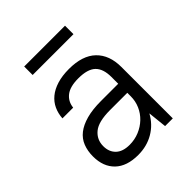

<svg xmlns="http://www.w3.org/2000/svg" viewBox="-189 -777 898 898"><g transform="rotate(-45 260.0 -328.0)"><path d="M205 7Q130 7 90 -31.5Q50 -70 50 -138Q50 -174 61.5 -203.5Q73 -233 98.5 -253Q124 -273 164 -284Q204 -295 260 -295H374V-340Q374 -394 347.5 -419.5Q321 -445 260 -445Q205 -445 177.5 -423.5Q150 -402 146 -365H75Q77 -396 89 -422Q101 -448 124 -467Q147 -486 181 -496.5Q215 -507 260 -507Q349 -507 394.5 -463Q440 -419 440 -340V0H389L379 -94Q353 -46 307.5 -19.5Q262 7 205 7ZM210 -55Q244 -55 274 -67.5Q304 -80 326.5 -101.5Q349 -123 361.5 -151.5Q374 -180 374 -212V-235H260Q183 -235 150.5 -208Q118 -181 118 -138Q118 -100 141.5 -77.5Q165 -55 210 -55ZM120 -663H390V-607H120Z"/></g></svg>

Font: PT Root UI Web
Style: Regular
Weight: 400
Designer: Vitaly Kuzmin
Foundry: ParaType Ltd.
Version: Version 1.000W